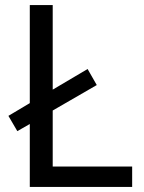

<svg xmlns="http://www.w3.org/2000/svg" viewBox="-20 -734 564 754"><path d="M97 0V-247L48 -219L13 -279L97 -329V-714H187V-382L324 -463L360 -400L187 -300V-80H499V0Z"/></svg>

Font: Noto Sans Batak
Style: Regular
Weight: 400
Designer: Monotype Design Team
Foundry: Monotype Imaging Inc.
Version: Version 2.002; ttfautohint (v1.8.4.7-5d5b)